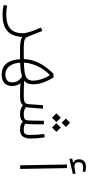

<svg xmlns="http://www.w3.org/2000/svg" viewBox="628 -1486 1087 2384"><g transform="rotate(90 1172.0 -293.5)"><path d="M438 -25.4C462.4 -9.3 503.4 1.5 580.1 1.5C603.5 1.5 617.7 -3.9 617.7 -21.5C617.7 -38.6 610.4 -44.4 585.9 -44.4C474.6 -44.4 451.7 -56.2 436 -91.8C417 -135.3 400.9 -185.1 363.8 -275.4L321.8 -258.8C358.4 -172.4 392.1 -85.4 392.1 -35.6C392.1 109.9 316.9 172.9 157.7 172.9C113.8 172.9 83.5 168.5 47.4 161.6L43.5 206.1C76.2 213.9 119.6 218.8 162.1 218.8C336.9 218.8 428.2 147 438 -25.4Z M907.7 230C999.5 230 1047.4 179.7 1047.4 100.1C1047.4 72.3 1038.6 24.4 1012.2 -6.3C1051.8 0.5 1098.1 1.5 1166 1.5C1205.1 1.5 1215.8 -2.4 1215.8 -22C1215.8 -41 1204.1 -44.4 1171.9 -44.4C1107.4 -44.4 1046.4 -45.9 980 -48.3C1014.2 -73.7 1026.4 -110.4 1026.4 -161.1C1026.4 -252.4 990.2 -330.1 940.9 -416L891.6 -410.2C824.2 -337.9 717.8 -219.2 713.4 -45.4C677.7 -44.4 635.7 -44.4 585.9 -44.4C565.4 -44.4 554.7 -41 554.7 -22.5C554.7 -4.4 560.1 1.5 580.1 1.5C595.2 1.5 609.9 1.5 624 1.5C657.7 1.5 687.5 1.5 714.4 1.5C723.6 157.2 793.9 230 907.7 230ZM756.8 -46.4C763.7 -166 826.7 -291 912.6 -369.1C959.5 -298.3 981.4 -211.9 981.4 -161.1C981.4 -92.3 940.9 -64.5 874.5 -55.2C841.8 -50.8 805.7 -47.9 756.8 -46.4ZM928.2 -22.9C984.9 6.8 1002.4 59.1 1002.4 100.1C1002.4 153.3 967.3 184.1 903.3 184.1C822.3 184.1 764.6 115.7 757.3 0.5C817.4 -1.5 864.3 -5.9 912.6 -18.6C918 -20 923.3 -21.5 928.2 -22.9Z M1167.5 1.5C1249 1.5 1268.6 -14.2 1282.7 -31.7L1291.5 -32.2C1312.5 -8.3 1356 1.5 1395.5 1.5C1434.6 1.5 1466.3 -4.4 1485.8 -31.7H1494.1C1516.1 -4.9 1549.8 1.5 1589.8 1.5C1660.2 1.5 1699.7 -34.7 1699.7 -132.8C1699.7 -183.6 1695.8 -235.4 1685.1 -303.2L1643.6 -299.8C1651.4 -235.8 1654.8 -184.1 1654.8 -127.9C1654.8 -62 1640.6 -44.4 1592.3 -44.4C1564.9 -44.4 1537.6 -48.8 1516.1 -63.5C1518.1 -76.2 1519.5 -89.8 1520.5 -101.6C1523.9 -152.3 1524.4 -231.4 1523.4 -294.9L1478.5 -293.5C1479 -225.6 1478 -145 1474.6 -96.7C1471.7 -57.6 1452.6 -44.4 1401.9 -44.4C1370.1 -44.4 1334 -50.8 1310.5 -69.8C1313.5 -85.9 1315.4 -106.4 1317.4 -130.4C1322.3 -183.6 1325.7 -228 1329.1 -283.7L1285.6 -282.7C1281.7 -224.1 1278.8 -182.6 1273.4 -113.8C1269.5 -64 1257.3 -44.4 1171.9 -44.4ZM1440.9 -395.5 1495.1 -449.7 1440.9 -504.4 1386.7 -449.7ZM1563 -395.5 1617.2 -449.7 1563 -504.4 1508.8 -449.7ZM1503.4 -515.6 1555.7 -567.4 1503.4 -620.1 1451.2 -567.4Z M2032.2 0H2077.1L2066.9 -581.1H2022ZM1952.1 -611.3 2139.6 -654.3 2134.3 -688.5C2103 -682.6 2069.8 -674.3 2046.9 -674.3C2008.8 -674.3 1994.6 -688 1994.6 -727.5C1994.6 -762.7 2011.7 -781.7 2060.1 -781.7C2081.1 -781.7 2094.7 -778.8 2111.8 -776.4L2113.8 -807.6C2094.2 -814 2074.7 -816.9 2052.7 -816.9C1992.7 -816.9 1957.5 -787.6 1957.5 -731C1957.5 -694.8 1969.7 -673.3 1997.1 -664.1V-657.7L1947.8 -645.5Z"/></g></svg>

Font: Cascadia Mono PL ExtraLight
Style: Regular
Weight: 200
Monospace: yes
Designer: Aaron Bell
Foundry: Saja Typeworks
Version: Version 2404.023